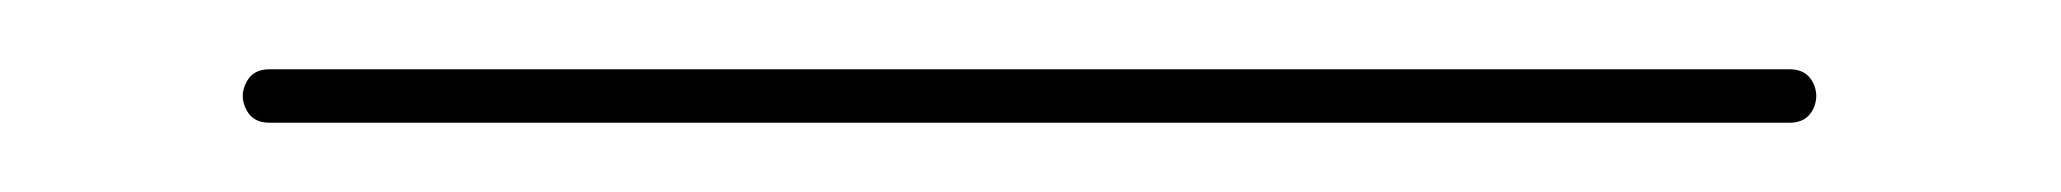

<svg xmlns="http://www.w3.org/2000/svg" viewBox="-20 -360 601 56"><path d="M502 -324.2H58.6Q53.7 -324.2 51.8 -328.1Q49.8 -332 51.8 -335.9Q53.7 -339.8 58.6 -339.8H502Q506.8 -339.8 508.8 -335.9Q510.7 -332 508.8 -328.1Q506.8 -324.2 502 -324.2Z"/></svg>

Font: Olivea
Style: LigaturesFont
Weight: 400
Designer: Achmad Aprilia Pratama
Version: Version 001.000